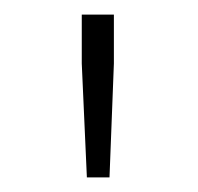

<svg xmlns="http://www.w3.org/2000/svg" viewBox="-20 -783 271 263"><path d="M92 -696V-763H136V-696L130 -540H99Z"/></svg>

Font: Kinto Sans Thin
Style: Regular
Weight: 100
Designer: Authors: Ryoko NISHIZUKA  (kana & ideographs); Paul D. Hunt (Latin, Greek & Cyrillic); Wenlong ZHANG  (bopomofo); Sandol
Foundry: Adobe Systems Incorporated, ookami Inc.
Version: Version 0.001